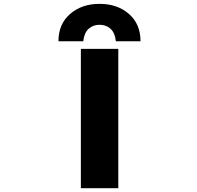

<svg xmlns="http://www.w3.org/2000/svg" viewBox="-20 -990 1040 1012"><path d="M406.2 2V-732.4H603.5V2ZM720.7 -772.5H590.8Q585.9 -817.4 562.5 -838.4Q539.1 -859.4 504.9 -859.4Q470.7 -859.4 447.3 -838.4Q423.8 -817.4 418.9 -772.5H288.1Q288.1 -863.3 349.6 -916.5Q411.1 -969.7 504.9 -969.7Q598.6 -969.7 659.7 -916.5Q720.7 -863.3 720.7 -772.5Z"/></svg>

Font: Gen Shin Gothic Monospace Heavy
Style: Bold
Weight: 800
Designer: [Source Han Sans]
Ryoko NISHIZUKA  (kana & ideographs); Paul D. Hunt (Latin, Greek & Cyrillic); Wenlong ZHANG  (bopomofo
Version: Version 1.002.20150607